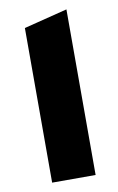

<svg xmlns="http://www.w3.org/2000/svg" viewBox="-74 -649 427 692"><g transform="rotate(-10 140.0 -303.0)"><path d="M60.1 -565.9 219.2 -606V0H60.1Z"/></g></svg>

Font: Wesal
Style: Regular
Weight: 900
Designer: Ahmed zaza
Foundry: Ahmed zaza
Version: Version 2.01